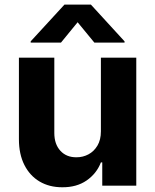

<svg xmlns="http://www.w3.org/2000/svg" viewBox="-20 -792 662 819"><path d="M410.4 -232V-545.9H561.3V0H416.2V-99.2H410.4Q392 -51.6 349.4 -22.1Q306.7 7.3 245.3 6.8Q190.5 6.8 148.9 -17.7Q107.3 -42.3 84 -88.3Q60.7 -134.4 60.7 -198V-545.9H211.7V-224.6Q211.7 -177 237.6 -148.8Q263.5 -120.6 306.6 -121.1Q333.8 -121.1 357.3 -133.6Q380.9 -146.1 395.6 -170.8Q410.4 -195.6 410.4 -232ZM382.4 -610.4 311.1 -697.1 240.2 -610.4H110.9V-615.6L254.9 -772.3H367.8L511.3 -615.6V-610.4Z"/></svg>

Font: Inter V
Style: 
Weight: 400
Designer: Rasmus Andersson
Foundry: rsms
Version: Version 4.000;git-a3f224843